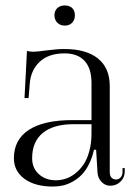

<svg xmlns="http://www.w3.org/2000/svg" viewBox="-20 -678 499 705"><path d="M31 0ZM218 -658Q234.8 -658 244.9 -648.5Q255 -639 255 -622Q255 -605.2 245 -594.6Q235 -584 218 -584Q201.2 -584 190.6 -594.5Q180 -605 180 -622Q180 -638.5 190.4 -648.2Q200.8 -658 218 -658ZM31 -97Q31 -165.2 86 -201.1Q141 -237 246 -237H316V-373Q316 -426.8 290.6 -454.4Q265.2 -482 217 -482Q157.8 -482 125 -450.5Q92.2 -419 89 -368L85 -318H70L79 -491Q91 -488 103 -488Q114 -488 151.8 -493Q189.5 -498 216 -498Q297 -498 340 -463Q383 -428 383 -362V-47Q383 -32.2 389.5 -25.6Q396 -19 406 -19Q416.2 -19 423.1 -26.6Q430 -34.2 430 -48V-61H438V-48Q438 -26.5 422.5 -11.2Q407 4 385 4Q366.2 4 352.8 -10.1Q339.2 -24.2 338 -45L333 -128H325Q318.5 -98.5 306.6 -75Q294.8 -51.5 280 -36.4Q265.2 -21.2 247.2 -11.2Q229.2 -1.2 211.5 2.9Q193.8 7 175 7Q108.2 7 69.6 -21.5Q31 -50 31 -97ZM98 -97Q98 -60.5 123 -38.2Q148 -16 185 -16Q203.8 -16 222 -22.1Q240.2 -28.2 257.4 -41.9Q274.5 -55.5 287.5 -75.1Q300.5 -94.8 308.2 -123.9Q316 -153 316 -188V-222H250Q176.5 -222 137.2 -189.9Q98 -157.8 98 -97Z"/></svg>

Font: FogtwoNo5
Style: Regular
Weight: 400
Designer: gluk (gluksza@wp.pl)
Foundry: gluk (gluksza@wp.pl)
Version: Version 0.87